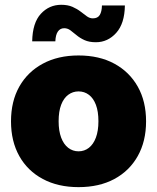

<svg xmlns="http://www.w3.org/2000/svg" viewBox="-20 -770 655 801"><path d="M307.6 10.7Q222.2 10.7 158.7 -23.2Q95.2 -57.1 60.5 -118.9Q25.9 -180.7 25.9 -263.7Q25.9 -347.2 60.5 -408.7Q95.2 -470.2 158.7 -504.4Q222.2 -538.6 307.6 -538.6Q394 -538.6 457 -504.4Q520 -470.2 554.7 -408.7Q589.4 -347.2 589.4 -263.7Q589.4 -180.7 554.7 -118.9Q520 -57.1 457 -23.2Q394 10.7 307.6 10.7ZM307.6 -138.7Q332 -138.7 350.8 -153.3Q369.6 -168 380.1 -196Q390.6 -224.1 390.6 -264.2Q390.6 -305.2 380.1 -332.8Q369.6 -360.4 350.8 -374.5Q332 -388.7 307.6 -388.7Q283.7 -388.7 264.6 -374.5Q245.6 -360.4 235.1 -332.8Q224.6 -305.2 224.6 -264.2Q224.6 -224.1 235.1 -196Q245.6 -168 264.6 -153.3Q283.7 -138.7 307.6 -138.7ZM379.9 -593.8Q352.1 -593.8 332.8 -602.5Q313.5 -611.3 299.6 -623Q285.6 -634.8 273.7 -643.6Q261.7 -652.3 248 -652.3Q231 -652.3 221.4 -638.4Q211.9 -624.5 210.9 -597.7H114.3Q115.7 -674.8 150.4 -712.4Q185.1 -750 235.4 -750Q262.7 -750 282.2 -741.5Q301.8 -732.9 316.2 -721.7Q330.6 -710.4 342.5 -701.9Q354.5 -693.4 367.2 -693.4Q387.7 -693.4 396.2 -707.5Q404.8 -721.7 405.3 -747.1H501Q500 -671.9 464.8 -632.8Q429.7 -593.8 379.9 -593.8Z"/></svg>

Font: Inter 24pt Black
Style: Regular
Weight: 900
Designer: Rasmus Andersson
Foundry: rsms
Version: Version 4.001;git-66647c0bb